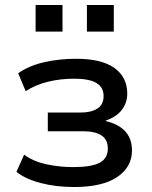

<svg xmlns="http://www.w3.org/2000/svg" viewBox="-20 -742 612 771"><path d="M277 9Q205 9 143.5 -7Q82 -23 46 -52L77 -121Q113 -94 165.5 -82.5Q218 -71 274 -71Q347 -71 380 -88.5Q413 -106 413 -145Q413 -182 387 -198.5Q361 -215 313 -215H172V-290H303Q346 -290 371 -306Q396 -322 396 -356Q396 -391 367.5 -408.5Q339 -426 278 -426Q223 -426 173.5 -414Q124 -402 83 -376L53 -448Q96 -478 156.5 -492Q217 -506 286 -506Q388 -506 439.5 -469Q491 -432 491 -366Q491 -329 469 -300.5Q447 -272 405 -258V-256Q441 -247 464 -231Q487 -215 498.5 -192Q510 -169 510 -138Q510 -71 450.5 -31Q391 9 277 9ZM329 -615V-722H437V-615ZM123 -615V-722H231V-615Z"/></svg>

Font: Nunito Sans 7pt Medium
Style: Regular
Weight: 500
Designer: Vernon Adams
Foundry: Vernon Adams
Version: Version 3.101;gftools[0.9.27]